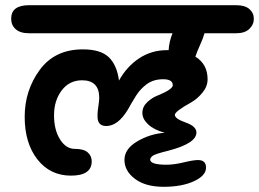

<svg xmlns="http://www.w3.org/2000/svg" viewBox="-20 -682 997 739"><path d="M92 -662H889Q923 -662 940 -647Q957 -632 957 -609.5Q957 -587 939.5 -570.5Q922 -554 889 -554H767Q762 -535 750.5 -510Q739 -485 732 -464Q779 -435 779 -377Q779 -349 759 -325Q739 -301 716 -288Q653 -253 653 -240Q653 -225 694.5 -210.5Q736 -196 736 -172Q736 -130 628 -102Q575 -89 566.5 -81.5Q558 -74 558 -68Q558 -48 621 -48Q650 -48 687 -57Q724 -66 742 -66Q773 -66 773 -37Q773 -6 726.5 15.5Q680 37 610 37Q540 37 499.5 6.5Q459 -24 459 -66.5Q459 -109 508.5 -138Q558 -167 614 -171Q573 -182 550.5 -203Q528 -224 528 -247.5Q528 -271 546.5 -288.5Q565 -306 586 -314Q645 -338 645 -354Q645 -377 608 -377Q571 -377 545.5 -358.5Q520 -340 503.5 -313.5Q487 -287 472 -260Q434 -197 389 -197Q360 -197 356 -224Q354 -242 358 -268.5Q362 -295 362 -305Q362 -373 296 -373Q247 -373 217.5 -334Q188 -295 188 -238.5Q188 -182 211 -145.5Q234 -109 268 -109Q302 -109 317.5 -95.5Q333 -82 333 -61Q333 -6 253 -6Q173 -6 124 -68.5Q75 -131 75 -232.5Q75 -334 133 -413Q191 -492 299 -492Q367 -492 398.5 -462Q430 -432 438 -372Q468 -426 515.5 -457.5Q563 -489 623 -489H629Q631 -522 644 -554H92Q58 -554 40.5 -569.5Q23 -585 23 -610Q23 -662 92 -662Z"/></svg>

Font: Kalam
Style: Bold
Weight: 700
Version: Version 2.001;PS 1.0;hotconv 1.0.79;makeotf.lib2.5.61930; tt